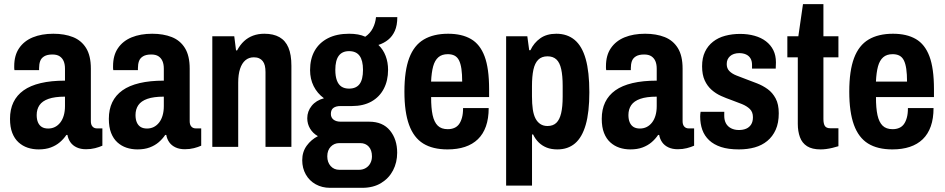

<svg xmlns="http://www.w3.org/2000/svg" viewBox="-20 -700 4502 915"><path d="M163.9 12Q136.1 12 111.7 3.8Q87.3 -4.4 68.3 -21.7Q49.3 -38.9 38.5 -66.5Q27.7 -94.1 27.7 -133.7Q27.7 -178.7 44 -212.6Q60.3 -246.4 92.4 -269.3Q124.4 -292.2 174.2 -304Q223.9 -315.7 289.7 -315.7V-372.2Q289.7 -393.7 283.5 -408.3Q277.3 -423 264.4 -431.7Q251.5 -440.3 229.7 -440.3Q205.1 -440.3 190.7 -431.6Q176.3 -422.9 171.3 -408.4Q166.3 -394 166.3 -375.5V-365.9H48.8Q47.8 -370.9 47.8 -375.1Q47.8 -379.3 47.8 -384.8Q47.8 -436.4 71.2 -470.5Q94.5 -504.7 136.3 -522Q178.2 -539.2 234.3 -539.2Q287.5 -539.2 327.7 -523.3Q367.9 -507.3 390.4 -470.9Q413 -434.5 413 -372.9V-122.1Q413 -105.8 420.8 -97Q428.6 -88.1 442.2 -88.1H467.9V-5.7Q453 1 433.1 6.1Q413.2 11.2 389.9 11.2Q364.4 11.2 345.6 2.4Q326.8 -6.3 315.8 -21.8Q304.8 -37.3 301.4 -57H296.4Q283.4 -37.7 265.2 -22.1Q247 -6.6 222.2 2.7Q197.5 12 163.9 12ZM209.7 -87.5Q227.2 -87.5 241.9 -94.8Q256.6 -102.2 267.4 -116.2Q278.2 -130.1 283.9 -149.8Q289.7 -169.6 289.7 -194.3V-239.4Q240.9 -239.4 211.2 -228.9Q181.6 -218.5 168.2 -198.9Q154.8 -179.3 154.8 -151.7Q154.8 -131 161.1 -116.6Q167.4 -102.2 179.4 -94.8Q191.4 -87.5 209.7 -87.5Z M634.9 12Q607.1 12 582.7 3.8Q558.3 -4.4 539.3 -21.7Q520.3 -38.9 509.5 -66.5Q498.7 -94.1 498.7 -133.7Q498.7 -178.7 515 -212.6Q531.3 -246.4 563.4 -269.3Q595.4 -292.2 645.2 -304Q694.9 -315.7 760.7 -315.7V-372.2Q760.7 -393.7 754.5 -408.3Q748.3 -423 735.4 -431.7Q722.5 -440.3 700.7 -440.3Q676.1 -440.3 661.7 -431.6Q647.3 -422.9 642.3 -408.4Q637.3 -394 637.3 -375.5V-365.9H519.8Q518.8 -370.9 518.8 -375.1Q518.8 -379.3 518.8 -384.8Q518.8 -436.4 542.2 -470.5Q565.5 -504.7 607.3 -522Q649.2 -539.2 705.3 -539.2Q758.5 -539.2 798.7 -523.3Q838.9 -507.3 861.4 -470.9Q884 -434.5 884 -372.9V-122.1Q884 -105.8 891.8 -97Q899.6 -88.1 913.2 -88.1H938.9V-5.7Q924 1 904.1 6.1Q884.2 11.2 860.9 11.2Q835.4 11.2 816.6 2.4Q797.8 -6.3 786.8 -21.8Q775.8 -37.3 772.4 -57H767.4Q754.4 -37.7 736.2 -22.1Q718 -6.6 693.2 2.7Q668.5 12 634.9 12ZM680.7 -87.5Q698.2 -87.5 712.9 -94.8Q727.6 -102.2 738.4 -116.2Q749.2 -130.1 754.9 -149.8Q760.7 -169.6 760.7 -194.3V-239.4Q711.9 -239.4 682.2 -228.9Q652.6 -218.5 639.2 -198.9Q625.8 -179.3 625.8 -151.7Q625.8 -131 632.1 -116.6Q638.4 -102.2 650.4 -94.8Q662.4 -87.5 680.7 -87.5Z M991.8 0V-527.2H1096.4L1104.9 -459.7H1109.9Q1124.1 -486.4 1143.1 -503.9Q1162.1 -521.4 1186.3 -530.3Q1210.5 -539.2 1240 -539.2Q1282.9 -539.2 1311.6 -523Q1340.4 -506.7 1354.5 -473.3Q1368.7 -439.8 1368.7 -386.7V0H1245.3V-356.2Q1245.3 -373.5 1242.2 -386.8Q1239 -400.1 1232 -408.8Q1225.1 -417.6 1214.7 -422.2Q1204.3 -426.9 1189.6 -426.9Q1166.1 -426.9 1149.4 -412.8Q1132.8 -398.7 1124 -371.8Q1115.2 -345 1115.2 -306.3V0Z M1552.6 195.1Q1514.9 195.1 1484.6 178.3Q1454.3 161.5 1437.3 131.4Q1420.3 101.3 1420.3 63.7Q1420.3 23.6 1441.7 -5.7Q1463 -34.9 1495 -51.1Q1471 -64.7 1457.7 -87.1Q1444.3 -109.4 1444.3 -136.6Q1444.3 -169.6 1465.4 -195.7Q1486.5 -221.8 1523.8 -231.7Q1492 -255.1 1474.8 -289.4Q1457.7 -323.8 1457.7 -365.6Q1457.7 -419.5 1479.5 -458Q1501.3 -496.5 1543 -517.9Q1584.8 -539.2 1643.7 -539.2Q1666.4 -539.2 1685.7 -535.8Q1704.9 -532.3 1720.7 -525Q1743.9 -540.8 1756.5 -565.2Q1769.1 -589.6 1771.9 -618.4H1873.4Q1873.4 -579 1861.7 -552.9Q1850 -526.8 1829.9 -510.6Q1809.9 -494.4 1783.4 -485.8Q1806.3 -464 1817.8 -433.5Q1829.4 -403 1829.4 -367Q1829.4 -315.9 1809 -276.9Q1788.7 -237.9 1750.1 -216.2Q1711.6 -194.6 1657.2 -194.6H1602.7Q1581 -194.6 1568.9 -185.7Q1556.8 -176.9 1556.8 -157Q1556.8 -139.8 1569.3 -130Q1581.9 -120.1 1603.6 -120.1H1739.2Q1804.1 -120.1 1838.5 -78Q1872.8 -36 1872.8 27.8Q1872.8 74.1 1853 112.1Q1833.1 150 1795.8 172.6Q1758.5 195.1 1706.2 195.1ZM1597 109.2H1691Q1709 109.2 1723.1 100.8Q1737.2 92.5 1744.9 77.8Q1752.6 63.2 1752.6 45.1Q1752.6 15.8 1737.4 -1.1Q1722.2 -18 1696.5 -18H1597Q1572.6 -18 1556.1 -0.8Q1539.7 16.4 1539.7 44.9Q1539.7 73.3 1555.7 91.3Q1571.8 109.2 1597 109.2ZM1643.4 -277.7Q1677.2 -277.7 1693.5 -299.3Q1709.9 -321 1709.9 -367Q1709.9 -412 1693.5 -434.2Q1677.2 -456.3 1643.4 -456.3Q1610.9 -456.3 1594.4 -434.2Q1578 -412 1578 -367Q1578 -337.3 1585.3 -317.1Q1592.7 -296.9 1607.1 -287.3Q1621.6 -277.7 1643.4 -277.7Z M2112.7 12Q2042.1 12 1996.9 -16Q1951.7 -44 1929.5 -104.9Q1907.3 -165.8 1907.3 -263.2Q1907.3 -363 1930.2 -423.6Q1953.1 -484.2 1999.6 -511.7Q2046.1 -539.2 2115.8 -539.2Q2181 -539.2 2224.5 -514Q2268 -488.8 2289.4 -431.4Q2310.9 -374 2310.9 -275.7V-237.3H2034.6Q2034.4 -185.2 2041.7 -151.5Q2049.1 -117.9 2066.2 -101.1Q2083.3 -84.4 2113.7 -84.4Q2131.2 -84.4 2144.8 -90.2Q2158.5 -96 2167.4 -108Q2176.3 -120.1 2181.7 -139.4Q2187 -158.7 2186.8 -185H2308.9Q2308.9 -135.3 2295.8 -98.1Q2282.7 -60.9 2257.4 -36.5Q2232.2 -12.2 2195.9 -0.1Q2159.7 12 2112.7 12ZM2034.4 -311.2H2182.6Q2182.6 -346.6 2179 -371.4Q2175.4 -396.3 2167.6 -412.1Q2159.7 -427.9 2146.3 -434.9Q2132.9 -441.8 2114.2 -441.8Q2085.8 -441.8 2069 -427.1Q2052.1 -412.4 2044.2 -383.6Q2036.4 -354.8 2034.4 -311.2Z M2392 184.5V-527.2H2493L2501.9 -460.9H2507.9Q2524.3 -495.9 2554.7 -517.5Q2585.1 -539.2 2631.3 -539.2Q2683.4 -539.2 2718.7 -509.7Q2754 -480.1 2771.3 -418.7Q2788.6 -357.3 2788.6 -260.6Q2788.6 -165.2 2771.3 -105.3Q2754 -45.4 2720.3 -16.7Q2686.6 12 2636.5 12Q2607.5 12 2585.7 3.5Q2564 -5 2547.7 -20.8Q2531.4 -36.6 2520.6 -59.1H2515.4V184.5ZM2589 -99.5Q2615.6 -99.5 2631.2 -114.5Q2646.8 -129.5 2654.1 -160.1Q2661.5 -190.7 2661.5 -239.9V-290.4Q2661.5 -339 2654.5 -370.4Q2647.6 -401.8 2631.6 -416.7Q2615.6 -431.6 2589.2 -431.6Q2561.4 -431.6 2545 -415.3Q2528.7 -399 2521.9 -367.4Q2515.2 -335.8 2515.2 -289.6V-241.5Q2515.2 -205.4 2519.1 -178.8Q2523.1 -152.1 2532.2 -134.9Q2541.3 -117.8 2555.4 -108.7Q2569.5 -99.5 2589 -99.5Z M2983.9 12Q2956.1 12 2931.7 3.8Q2907.3 -4.4 2888.3 -21.7Q2869.3 -38.9 2858.5 -66.5Q2847.7 -94.1 2847.7 -133.7Q2847.7 -178.7 2864 -212.6Q2880.3 -246.4 2912.4 -269.3Q2944.4 -292.2 2994.2 -304Q3043.9 -315.7 3109.7 -315.7V-372.2Q3109.7 -393.7 3103.5 -408.3Q3097.3 -423 3084.4 -431.7Q3071.5 -440.3 3049.7 -440.3Q3025.1 -440.3 3010.7 -431.6Q2996.3 -422.9 2991.3 -408.4Q2986.3 -394 2986.3 -375.5V-365.9H2868.8Q2867.8 -370.9 2867.8 -375.1Q2867.8 -379.3 2867.8 -384.8Q2867.8 -436.4 2891.2 -470.5Q2914.5 -504.7 2956.3 -522Q2998.2 -539.2 3054.3 -539.2Q3107.5 -539.2 3147.7 -523.3Q3187.9 -507.3 3210.4 -470.9Q3233 -434.5 3233 -372.9V-122.1Q3233 -105.8 3240.8 -97Q3248.6 -88.1 3262.2 -88.1H3287.9V-5.7Q3273 1 3253.1 6.1Q3233.2 11.2 3209.9 11.2Q3184.4 11.2 3165.6 2.4Q3146.8 -6.3 3135.8 -21.8Q3124.8 -37.3 3121.4 -57H3116.4Q3103.4 -37.7 3085.2 -22.1Q3067 -6.6 3042.2 2.7Q3017.5 12 2983.9 12ZM3029.7 -87.5Q3047.2 -87.5 3061.9 -94.8Q3076.6 -102.2 3087.4 -116.2Q3098.2 -130.1 3103.9 -149.8Q3109.7 -169.6 3109.7 -194.3V-239.4Q3060.9 -239.4 3031.2 -228.9Q3001.6 -218.5 2988.2 -198.9Q2974.8 -179.3 2974.8 -151.7Q2974.8 -131 2981.1 -116.6Q2987.4 -102.2 2999.4 -94.8Q3011.4 -87.5 3029.7 -87.5Z M3501.3 12Q3450.9 12 3416.3 0.6Q3381.7 -10.8 3359.5 -31.7Q3337.3 -52.6 3327 -81.2Q3316.8 -109.8 3316.8 -144.7Q3316.8 -149.4 3317.3 -155.7Q3317.8 -161.9 3318.8 -167.3H3431.7Q3431.5 -161.9 3431.5 -157.4Q3431.5 -152.9 3431.5 -147.9Q3431.5 -126.8 3439.8 -111.8Q3448 -96.9 3464.2 -88.6Q3480.4 -80.4 3501.1 -80.4Q3521.5 -80.4 3536.3 -86.9Q3551.1 -93.4 3559.7 -106.9Q3568.2 -120.4 3568.2 -141.4Q3568.2 -166.1 3553.6 -180.4Q3539 -194.6 3515.7 -204.1Q3492.3 -213.5 3465.9 -223.1Q3440.7 -231.9 3416.3 -242.8Q3391.9 -253.7 3371.4 -271.7Q3350.9 -289.7 3338.4 -316.8Q3325.9 -343.9 3325.9 -384.1Q3325.9 -424.3 3339.7 -453.1Q3353.4 -482 3378.1 -501.3Q3402.8 -520.7 3436 -529.5Q3469.2 -538.4 3507.1 -538.4Q3544.3 -538.4 3575.9 -529.5Q3607.5 -520.7 3630.3 -503.2Q3653.1 -485.7 3665.5 -460.7Q3677.8 -435.8 3677.8 -402.7Q3677.8 -396.1 3677.3 -387.2Q3676.8 -378.3 3676.8 -373.1H3563.9V-391Q3563.9 -409.3 3556.5 -421.7Q3549.2 -434.1 3535.3 -440.5Q3521.3 -446.8 3502.9 -446.8Q3489.3 -446.8 3477.8 -443Q3466.4 -439.1 3458.9 -432.1Q3451.3 -425.1 3447.3 -416.1Q3443.3 -407 3443.3 -394.7Q3443.3 -374 3455.8 -361.4Q3468.3 -348.7 3489.4 -340.3Q3510.5 -331.8 3534.5 -323Q3560.5 -313.3 3587.8 -302.7Q3615.2 -292.1 3638.5 -275.2Q3661.8 -258.3 3676.5 -230.7Q3691.3 -203.1 3691.3 -160.3Q3691.3 -113.8 3676.6 -81.5Q3662 -49.1 3636.5 -28.2Q3611 -7.2 3576.7 2.4Q3542.4 12 3501.3 12Z M3890.6 12Q3850.3 12 3826.4 -3.1Q3802.4 -18.3 3792.2 -46.3Q3782 -74.3 3782 -109.9V-426.9H3732.2V-527.2H3784.6L3806.7 -680.2H3904.1V-527.2H3975.6V-426.9H3904.1V-132.9Q3904.1 -110.4 3911.1 -99.6Q3918.1 -88.8 3937 -88.8H3975.6V-3.2Q3962.1 1 3947.2 4.6Q3932.3 8.2 3918 10.1Q3903.7 12 3890.6 12Z M4232.7 12Q4162.1 12 4116.9 -16Q4071.7 -44 4049.5 -104.9Q4027.3 -165.8 4027.3 -263.2Q4027.3 -363 4050.2 -423.6Q4073.1 -484.2 4119.6 -511.7Q4166.1 -539.2 4235.8 -539.2Q4301 -539.2 4344.5 -514Q4388 -488.8 4409.4 -431.4Q4430.9 -374 4430.9 -275.7V-237.3H4154.6Q4154.4 -185.2 4161.7 -151.5Q4169.1 -117.9 4186.2 -101.1Q4203.3 -84.4 4233.7 -84.4Q4251.2 -84.4 4264.8 -90.2Q4278.5 -96 4287.4 -108Q4296.3 -120.1 4301.7 -139.4Q4307 -158.7 4306.8 -185H4428.9Q4428.9 -135.3 4415.8 -98.1Q4402.7 -60.9 4377.4 -36.5Q4352.2 -12.2 4315.9 -0.1Q4279.7 12 4232.7 12ZM4154.4 -311.2H4302.6Q4302.6 -346.6 4299 -371.4Q4295.4 -396.3 4287.6 -412.1Q4279.7 -427.9 4266.3 -434.9Q4252.9 -441.8 4234.2 -441.8Q4205.8 -441.8 4189 -427.1Q4172.1 -412.4 4164.2 -383.6Q4156.4 -354.8 4154.4 -311.2Z"/></svg>

Font: Archivo SemiBold Condensed
Style: Regular
Weight: 600
Width: 3
Version: Version 2.001